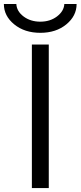

<svg xmlns="http://www.w3.org/2000/svg" viewBox="-47 -957 410 977"><path d="M-27.3 -936.5H36.1Q38.1 -899.4 73.2 -873Q108.4 -846.7 158.2 -846.7Q208 -846.7 243.2 -873.5Q278.3 -900.4 280.3 -936.5H342.8Q342.8 -876 290.5 -833Q238.3 -790 158.2 -790Q78.1 -790 25.4 -833Q-27.3 -876 -27.3 -936.5ZM115.2 0V-730.5H201.2V0Z"/></svg>

Font: Mgen+ 1c regular
Style: Regular
Weight: 400
Designer: [Source Han Sans]
Ryoko NISHIZUKA  (kana & ideographs); Paul D. Hunt (Latin, Greek & Cyrillic); Wenlong ZHANG  (bopomofo
Version: Version 1.059.20150602